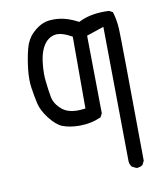

<svg xmlns="http://www.w3.org/2000/svg" viewBox="-75 -577 649 760"><g transform="rotate(-10 250.0 -197.0)"><path d="M224.1 -143.6Q183.1 -143.6 160.6 -162.6Q132.8 -186 127.4 -215.3Q122.6 -241.7 118.7 -277.3Q116.7 -293.5 116.7 -310.5Q116.7 -332 119.6 -355.5Q126.5 -410.6 151.9 -436.5Q166 -450.2 184.6 -454.1Q189.5 -455.1 194.3 -455.1Q217.8 -455.1 250 -437L254.4 -434.6V-146Q234.9 -143.6 224.1 -143.6ZM411.6 120.6Q413.6 121.1 416 121.1Q418.5 121.1 422.4 120.1Q430.7 119.1 437.5 113.8L445.8 97.7Q441.9 -395 439.9 -432.6Q438 -470.2 427.7 -502.9L413.1 -510.3Q404.3 -510.7 396 -510.7Q335.9 -510.7 293.9 -489.7L290 -487.8Q268.6 -499 251.5 -504.9Q221.7 -515.1 191.4 -515.1Q172.4 -515.1 156.7 -510.7Q129.9 -502.9 104.5 -477.5Q81.5 -454.6 72.3 -418.5Q63 -382.3 58.1 -339.4Q53.2 -296.9 58.1 -263.9Q63 -231 69.6 -200.7Q76.2 -170.4 102.1 -136.7Q128.4 -103.5 151.9 -94.2Q182.1 -83 219.7 -83Q266.6 -83 307.1 -101.1L314.9 -116.2L311 -428.7L380.4 -452.1L386.2 91.3Q387.7 103.5 395 112.3Z"/></g></svg>

Font: NaikaiFont
Style: Light
Weight: 300
Version: Version 1.89